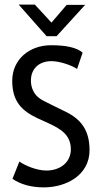

<svg xmlns="http://www.w3.org/2000/svg" viewBox="-20 -802 440 832"><path d="M269 -781 203 -704 131 -782H61L182 -645H225L349 -781ZM203 -537C240 -537 293 -518 314 -503L338 -574C312 -596 267 -606 201 -606C107 -606 33 -544 33 -452C33 -363 74 -322 142 -290L190 -268C242 -244 287 -218 287 -155C287 -98 240 -63 181 -63C140 -63 89 -84 64 -102L34 -27C71 -2 117 10 170 10C267 10 368 -43 368 -151C368 -235 334 -286 258 -321L209 -345C178 -360 156 -371 146 -380C128 -395 114 -420 114 -453C114 -505 150 -537 203 -537Z"/></svg>

Font: linja pona
Style: Regular
Weight: 400
Foundry: jan Same & David A Roberts
Version: Version 4.9